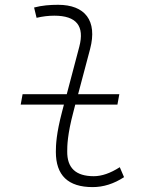

<svg xmlns="http://www.w3.org/2000/svg" viewBox="-20 -762 626 792"><path d="M65.4 -330.6H243.7L235.8 -300.3C212.4 -211.4 210.4 -164.1 210.4 -135.7C210.4 -38.6 260.7 9.8 362.3 9.8C406.7 9.8 449.7 -3.9 491.7 -31.2L474.1 -72.3C435.1 -47.4 399.9 -35.2 366.7 -35.2C292.5 -35.2 256.3 -69.3 257.3 -138.2C257.3 -159.7 257.8 -206.5 282.7 -300.3L290.5 -330.6H464.4L472.2 -373.5H302.2L351.6 -559.6C382.8 -677.7 330.1 -742.2 219.7 -742.2C186.5 -742.2 153.3 -739.7 120.6 -731L130.9 -688.5C155.3 -694.3 179.7 -697.3 204.1 -697.3C295.4 -697.3 329.6 -654.8 307.1 -569.3L255.4 -373.5H73.2Z"/></svg>

Font: Cascadia Code PL ExtraLight
Style: Italic
Weight: 200
Italic angle: -10°
Monospace: yes
Designer: Aaron Bell
Foundry: Saja Typeworks
Version: Version 2404.023